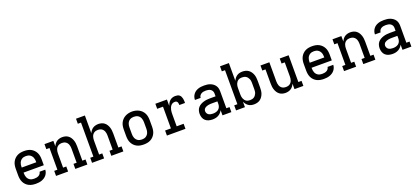

<svg xmlns="http://www.w3.org/2000/svg" viewBox="46 -1867 6507 3007"><g transform="rotate(-20 3300.0 -363.5)"><path d="M302 8Q273 8 244 3Q215 -2 188.5 -15Q162 -28 141 -49Q120 -70 107 -96.5Q94 -123 89 -152Q84 -181 84 -210V-320Q84 -349 89 -378Q94 -407 107 -433Q120 -459 140.5 -480Q161 -501 187 -514.5Q213 -528 242 -533Q271 -538 300 -538Q329 -538 358 -533Q387 -528 413 -514.5Q439 -501 459.5 -480Q480 -459 493 -433Q506 -407 511 -378Q516 -349 516 -320V-223H179V-210Q179 -193 182 -175.5Q185 -158 191.5 -142.5Q198 -127 209.5 -113.5Q221 -100 236 -91.5Q251 -83 268 -79.5Q285 -76 302 -76Q321 -76 340 -79Q359 -82 376 -90.5Q393 -99 405 -115Q417 -131 419 -150H514Q513 -125 504 -102Q495 -79 479.5 -60Q464 -41 443 -27.5Q422 -14 399 -6Q376 2 351.5 5Q327 8 302 8ZM421 -307V-320Q421 -337 418.5 -354Q416 -371 409 -387Q402 -403 391 -416Q380 -429 365.5 -438Q351 -447 334 -450.5Q317 -454 300 -454Q283 -454 266 -450.5Q249 -447 234.5 -438Q220 -429 209 -416Q198 -403 191 -387Q184 -371 181.5 -354Q179 -337 179 -320V-307Z M639 0V-84H692V-446H639V-530H787V-439Q797 -461 811.5 -480.5Q826 -500 846 -513Q866 -526 890 -532Q914 -538 938 -538Q964 -538 989.5 -531Q1015 -524 1036 -508Q1057 -492 1071 -470Q1085 -448 1093.5 -423Q1102 -398 1105 -372Q1108 -346 1108 -320V-84H1161V0H960V-84H1013V-320Q1013 -337 1010.5 -353.5Q1008 -370 1002.5 -385.5Q997 -401 987 -414.5Q977 -428 963 -437Q949 -446 933 -450Q917 -454 900 -454Q883 -454 867 -450Q851 -446 837 -437Q823 -428 813 -414.5Q803 -401 797.5 -385.5Q792 -370 789.5 -353.5Q787 -337 787 -320V-84H840V0Z M1239 0V-84H1292V-651H1239V-735H1387V-439Q1397 -461 1411.5 -480.5Q1426 -500 1446 -513Q1466 -526 1490 -532Q1514 -538 1538 -538Q1564 -538 1589.5 -531Q1615 -524 1636 -508Q1657 -492 1671 -470Q1685 -448 1693.5 -423Q1702 -398 1705 -372Q1708 -346 1708 -320V-84H1761V0H1560V-84H1613V-320Q1613 -337 1610.5 -353.5Q1608 -370 1602.5 -385.5Q1597 -401 1587 -414.5Q1577 -428 1563 -437Q1549 -446 1533 -450Q1517 -454 1500 -454Q1483 -454 1467 -450Q1451 -446 1437 -437Q1423 -428 1413 -414.5Q1403 -401 1397.5 -385.5Q1392 -370 1389.5 -353.5Q1387 -337 1387 -320V-84H1440V0Z M2100 8Q2071 8 2042 3Q2013 -2 1987 -15.5Q1961 -29 1940.5 -50Q1920 -71 1907 -97Q1894 -123 1889 -152Q1884 -181 1884 -210V-320Q1884 -349 1889 -378Q1894 -407 1907 -433Q1920 -459 1940.5 -480Q1961 -501 1987 -514.5Q2013 -528 2042 -534.5Q2071 -541 2100 -541Q2129 -541 2158 -534.5Q2187 -528 2213 -514.5Q2239 -501 2259.5 -480Q2280 -459 2293 -433Q2306 -407 2311 -378Q2316 -349 2316 -320V-210Q2316 -181 2311 -152Q2306 -123 2293 -97Q2280 -71 2259.5 -50Q2239 -29 2213 -15.5Q2187 -2 2158 3Q2129 8 2100 8ZM2100 -76Q2117 -76 2134 -79.5Q2151 -83 2165.5 -92Q2180 -101 2191 -114Q2202 -127 2209 -143Q2216 -159 2218.5 -176Q2221 -193 2221 -210V-320Q2221 -337 2218 -354Q2215 -371 2208.5 -387Q2202 -403 2191 -416.5Q2180 -430 2165 -438.5Q2150 -447 2133 -450.5Q2116 -454 2098 -454Q2081 -454 2064.5 -450Q2048 -446 2033.5 -437.5Q2019 -429 2008 -415.5Q1997 -402 1990.5 -386.5Q1984 -371 1981.5 -354Q1979 -337 1979 -320V-210Q1979 -193 1981.5 -176Q1984 -159 1991 -143Q1998 -127 2009 -114Q2020 -101 2034.5 -92Q2049 -83 2066 -79.5Q2083 -76 2100 -76Z M2487 0V-84H2584V-446H2487V-530H2680V-425Q2688 -447 2700 -468.5Q2712 -490 2730 -506Q2748 -522 2771.5 -530Q2795 -538 2819 -538Q2837 -538 2855.5 -534.5Q2874 -531 2888.5 -519.5Q2903 -508 2911 -491Q2919 -474 2923 -456Q2927 -438 2927.5 -419.5Q2928 -401 2928 -383H2833Q2833 -391 2832.5 -399.5Q2832 -408 2830 -416.5Q2828 -425 2824 -433Q2820 -441 2813.5 -446Q2807 -451 2798.5 -452.5Q2790 -454 2781 -454Q2762 -454 2745 -446Q2728 -438 2716 -423Q2704 -408 2697 -390.5Q2690 -373 2686 -355Q2682 -337 2681 -318.5Q2680 -300 2680 -281V-84H2796V0Z M3247 8Q3215 8 3183.5 -0.5Q3152 -9 3128.5 -30Q3105 -51 3094.5 -82Q3084 -113 3084 -144Q3084 -172 3092 -199Q3100 -226 3118 -247Q3136 -268 3160.5 -281.5Q3185 -295 3211.5 -303Q3238 -311 3265.5 -314Q3293 -317 3321 -317H3413V-366Q3413 -387 3403.5 -405.5Q3394 -424 3377 -435Q3360 -446 3339.5 -450Q3319 -454 3299 -454Q3279 -454 3260 -450.5Q3241 -447 3224 -437.5Q3207 -428 3196 -411Q3185 -394 3185 -375Q3185 -374 3185 -374Q3185 -374 3185 -374H3090Q3090 -375 3090 -375Q3090 -375 3090 -375Q3090 -400 3098 -424Q3106 -448 3121 -468Q3136 -488 3156.5 -502Q3177 -516 3200.5 -524Q3224 -532 3249 -535Q3274 -538 3299 -538Q3324 -538 3349.5 -535Q3375 -532 3399.5 -523Q3424 -514 3445 -499Q3466 -484 3481 -463Q3496 -442 3502 -417Q3508 -392 3508 -366V-84H3561V0H3413V-86Q3401 -63 3383.5 -44.5Q3366 -26 3344 -14Q3322 -2 3297 3Q3272 8 3247 8ZM3284 -76Q3308 -76 3332 -82Q3356 -88 3375 -103Q3394 -118 3403.5 -141.5Q3413 -165 3413 -189V-233H3321Q3306 -233 3291 -232Q3276 -231 3261 -228Q3246 -225 3232 -220Q3218 -215 3205.5 -206Q3193 -197 3186 -183Q3179 -169 3179 -154Q3179 -136 3188 -119Q3197 -102 3212.5 -92.5Q3228 -83 3246.5 -79.5Q3265 -76 3284 -76Z M3939 8Q3914 8 3890.5 2.5Q3867 -3 3847 -16.5Q3827 -30 3812 -49.5Q3797 -69 3787 -91V0H3639V-84H3692V-651H3639V-735H3787V-439Q3797 -461 3812 -480.5Q3827 -500 3847 -513.5Q3867 -527 3890.5 -532.5Q3914 -538 3939 -538Q3965 -538 3991 -531.5Q4017 -525 4039 -509.5Q4061 -494 4076.5 -471.5Q4092 -449 4101 -424.5Q4110 -400 4113 -373.5Q4116 -347 4116 -320V-210Q4116 -183 4113 -156.5Q4110 -130 4101 -105.5Q4092 -81 4076.5 -58.5Q4061 -36 4039 -20.5Q4017 -5 3991 1.5Q3965 8 3939 8ZM3901 -76Q3918 -76 3935 -79.5Q3952 -83 3966.5 -92Q3981 -101 3991.5 -114.5Q4002 -128 4009 -143.5Q4016 -159 4018.5 -176Q4021 -193 4021 -210V-320Q4021 -337 4018.5 -354Q4016 -371 4009 -386.5Q4002 -402 3991.5 -415.5Q3981 -429 3966.5 -438Q3952 -447 3935 -450.5Q3918 -454 3901 -454Q3884 -454 3867.5 -450.5Q3851 -447 3837.5 -437.5Q3824 -428 3814 -414.5Q3804 -401 3798 -385.5Q3792 -370 3789.5 -353.5Q3787 -337 3787 -320V-210Q3787 -193 3789.5 -176.5Q3792 -160 3798 -144.5Q3804 -129 3814 -115.5Q3824 -102 3837.5 -92.5Q3851 -83 3867.5 -79.5Q3884 -76 3901 -76Z M4462 8Q4436 8 4410.5 1Q4385 -6 4364 -22Q4343 -38 4329 -60Q4315 -82 4306.5 -107Q4298 -132 4295 -158Q4292 -184 4292 -210V-446H4239V-530H4387V-210Q4387 -193 4389.5 -176.5Q4392 -160 4397.5 -144.5Q4403 -129 4413 -115.5Q4423 -102 4437 -93Q4451 -84 4467 -80Q4483 -76 4500 -76Q4517 -76 4533 -80Q4549 -84 4563 -93Q4577 -102 4587 -115.5Q4597 -129 4602.5 -144.5Q4608 -160 4610.5 -176.5Q4613 -193 4613 -210V-446H4560V-530H4708V-84H4761V0H4613V-91Q4603 -69 4588.5 -49.5Q4574 -30 4554 -17Q4534 -4 4510 2Q4486 8 4462 8Z M5102 8Q5073 8 5044 3Q5015 -2 4988.5 -15Q4962 -28 4941 -49Q4920 -70 4907 -96.5Q4894 -123 4889 -152Q4884 -181 4884 -210V-320Q4884 -349 4889 -378Q4894 -407 4907 -433Q4920 -459 4940.5 -480Q4961 -501 4987 -514.5Q5013 -528 5042 -533Q5071 -538 5100 -538Q5129 -538 5158 -533Q5187 -528 5213 -514.5Q5239 -501 5259.5 -480Q5280 -459 5293 -433Q5306 -407 5311 -378Q5316 -349 5316 -320V-223H4979V-210Q4979 -193 4982 -175.5Q4985 -158 4991.5 -142.5Q4998 -127 5009.5 -113.5Q5021 -100 5036 -91.5Q5051 -83 5068 -79.5Q5085 -76 5102 -76Q5121 -76 5140 -79Q5159 -82 5176 -90.5Q5193 -99 5205 -115Q5217 -131 5219 -150H5314Q5313 -125 5304 -102Q5295 -79 5279.5 -60Q5264 -41 5243 -27.5Q5222 -14 5199 -6Q5176 2 5151.5 5Q5127 8 5102 8ZM5221 -307V-320Q5221 -337 5218.5 -354Q5216 -371 5209 -387Q5202 -403 5191 -416Q5180 -429 5165.5 -438Q5151 -447 5134 -450.5Q5117 -454 5100 -454Q5083 -454 5066 -450.5Q5049 -447 5034.5 -438Q5020 -429 5009 -416Q4998 -403 4991 -387Q4984 -371 4981.5 -354Q4979 -337 4979 -320V-307Z M5439 0V-84H5492V-446H5439V-530H5587V-439Q5597 -461 5611.5 -480.5Q5626 -500 5646 -513Q5666 -526 5690 -532Q5714 -538 5738 -538Q5764 -538 5789.5 -531Q5815 -524 5836 -508Q5857 -492 5871 -470Q5885 -448 5893.5 -423Q5902 -398 5905 -372Q5908 -346 5908 -320V-84H5961V0H5760V-84H5813V-320Q5813 -337 5810.5 -353.5Q5808 -370 5802.5 -385.5Q5797 -401 5787 -414.5Q5777 -428 5763 -437Q5749 -446 5733 -450Q5717 -454 5700 -454Q5683 -454 5667 -450Q5651 -446 5637 -437Q5623 -428 5613 -414.5Q5603 -401 5597.5 -385.5Q5592 -370 5589.5 -353.5Q5587 -337 5587 -320V-84H5640V0Z M6247 8Q6215 8 6183.5 -0.5Q6152 -9 6128.5 -30Q6105 -51 6094.5 -82Q6084 -113 6084 -144Q6084 -172 6092 -199Q6100 -226 6118 -247Q6136 -268 6160.5 -281.5Q6185 -295 6211.5 -303Q6238 -311 6265.5 -314Q6293 -317 6321 -317H6413V-366Q6413 -387 6403.5 -405.5Q6394 -424 6377 -435Q6360 -446 6339.5 -450Q6319 -454 6299 -454Q6279 -454 6260 -450.5Q6241 -447 6224 -437.5Q6207 -428 6196 -411Q6185 -394 6185 -375Q6185 -374 6185 -374Q6185 -374 6185 -374H6090Q6090 -375 6090 -375Q6090 -375 6090 -375Q6090 -400 6098 -424Q6106 -448 6121 -468Q6136 -488 6156.5 -502Q6177 -516 6200.5 -524Q6224 -532 6249 -535Q6274 -538 6299 -538Q6324 -538 6349.5 -535Q6375 -532 6399.5 -523Q6424 -514 6445 -499Q6466 -484 6481 -463Q6496 -442 6502 -417Q6508 -392 6508 -366V-84H6561V0H6413V-86Q6401 -63 6383.5 -44.5Q6366 -26 6344 -14Q6322 -2 6297 3Q6272 8 6247 8ZM6284 -76Q6308 -76 6332 -82Q6356 -88 6375 -103Q6394 -118 6403.5 -141.5Q6413 -165 6413 -189V-233H6321Q6306 -233 6291 -232Q6276 -231 6261 -228Q6246 -225 6232 -220Q6218 -215 6205.5 -206Q6193 -197 6186 -183Q6179 -169 6179 -154Q6179 -136 6188 -119Q6197 -102 6212.5 -92.5Q6228 -83 6246.5 -79.5Q6265 -76 6284 -76Z"/></g></svg>

Font: Iosevka Curly Slab MdEx
Style: Regular
Weight: 500
Width: 7
Monospace: yes
Designer: Belleve Invis
Foundry: Belleve Invis
Version: Version 11.1.0; ttfautohint (v1.8.3)